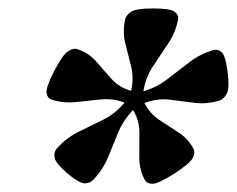

<svg xmlns="http://www.w3.org/2000/svg" viewBox="-20 -788 572 464"><path d="M330.1 -353Q316.4 -378.4 316.7 -408.2Q316.9 -438 316.9 -467.8Q316.9 -497.6 301.3 -522Q277.8 -497.1 265.6 -467.8Q253.4 -438.5 241.7 -409.2Q230 -379.9 206.5 -354.5Q198.2 -345.2 185.1 -345Q171.9 -344.7 143.1 -368.7Q114.7 -393.1 112.1 -406.7Q109.4 -420.4 117.7 -429.7Q141.1 -455.6 170.9 -470Q200.7 -484.4 230 -499Q259.3 -513.7 280.8 -540Q253.9 -550.8 223.4 -547.6Q192.9 -544.4 162.6 -541.3Q132.3 -538.1 104.5 -547.4Q94.2 -551.3 92.5 -564Q90.8 -576.7 110.4 -615.2Q130.9 -655.3 144.3 -664.1Q157.7 -672.9 167.5 -668.9Q195.3 -659.7 213.1 -638.7Q231 -617.7 249.5 -597.2Q268.1 -576.7 296.9 -568.4Q303.7 -600.1 296.9 -627.4Q290 -654.8 283 -682.1Q275.9 -709.5 282.2 -740.2Q284.7 -751.5 296.9 -759.5Q309.1 -767.6 349.6 -767.6Q391.6 -767.6 402.1 -759.5Q412.6 -751.5 410.2 -740.2Q404.3 -709 385.5 -681.4Q366.7 -653.8 348.9 -626.5Q331.1 -599.1 326.7 -567.4Q358.4 -576.7 384.5 -596.7Q410.6 -616.7 436.8 -637Q462.9 -657.2 494.1 -666.5Q505.4 -670.4 515.1 -662.4Q524.9 -654.3 529.8 -615.7Q535.2 -576.2 528.3 -562.5Q521.5 -548.8 510.3 -544.9Q478.5 -535.6 449.2 -539.6Q419.9 -543.5 390.4 -547.1Q360.8 -550.8 329.1 -539.1Q342.3 -513.2 365.2 -498Q388.2 -482.9 411.4 -468Q434.6 -453.1 447.8 -428.2Q452.6 -418.9 445.6 -405.8Q438.5 -392.6 400.9 -368.2Q362.3 -343.8 348.6 -343.8Q335 -343.8 330.1 -353Z"/></svg>

Font: Dai Banna SIL
Style: Bold Italic
Weight: 700
Italic angle: -11°
Designer: Victor Gaultney
Foundry: SIL International
Version: Version 4.000